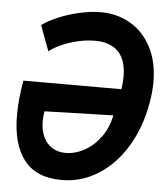

<svg xmlns="http://www.w3.org/2000/svg" viewBox="-53 -777 708 829"><g transform="rotate(5 301.5 -362.0)"><path d="M603 -448.5Q603 -407.5 594.5 -358Q575.5 -250.5 525.8 -168Q476 -85.5 403 -39.5Q330 6.5 244.5 6.5Q134.5 6.5 81.5 -61.8Q28.5 -130 28.5 -256.5Q28.5 -323.5 43 -406.5H468Q472.5 -436 472.5 -461Q472.5 -533 437.8 -569Q403 -605 337 -605Q297.5 -605 258 -595.2Q218.5 -585.5 187.2 -570.8Q156 -556 139.5 -542L98.5 -652Q125 -672 167.8 -690Q210.5 -708 259.2 -719Q308 -730 352 -730Q421.5 -730 478.5 -697.2Q535.5 -664.5 569.2 -601Q603 -537.5 603 -448.5ZM141.5 -239Q141.5 -200.5 155 -171.5Q168.5 -142.5 193.2 -127Q218 -111.5 251 -111.5Q294 -111.5 334.8 -134.5Q375.5 -157.5 404.5 -198.5Q433.5 -239.5 443 -291L145.5 -282.5Q141.5 -262 141.5 -239Z"/></g></svg>

Font: JuliaMono SemiBold
Style: Italic
Weight: 600
Italic angle: -9°
Monospace: yes
Designer: cormullion
Foundry: corm
Version: Version 0.056; ttfautohint (v1.8.4)